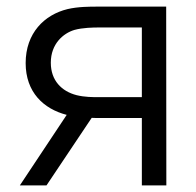

<svg xmlns="http://www.w3.org/2000/svg" viewBox="-20 -560 592 580"><path d="M408.5 0H482.5L482 -540H275.5C251.5 -540 216 -540 184 -532.5C114 -515.5 57.5 -460 57.5 -369.5C57.5 -281.5 111.5 -231 181.5 -213L40 0H120.5L257 -204C265.5 -203.5 274 -203.5 282.5 -203.5H408.5ZM133.5 -370.5C133.5 -428 171.5 -459.5 204.5 -469.5C229.5 -476.5 262 -477 278.5 -477H408.5V-266.5H278.5C261 -266.5 235.5 -266.5 211.5 -272.5C166.5 -284 133.5 -316.5 133.5 -370.5Z"/></svg>

Font: Eudonet
Style: Regular
Weight: 400
Designer: Mikhail Sharanda
Foundry: Mikhail Sharanda
Version: Version 4.503;Glyphs 3.1.2 (3151)